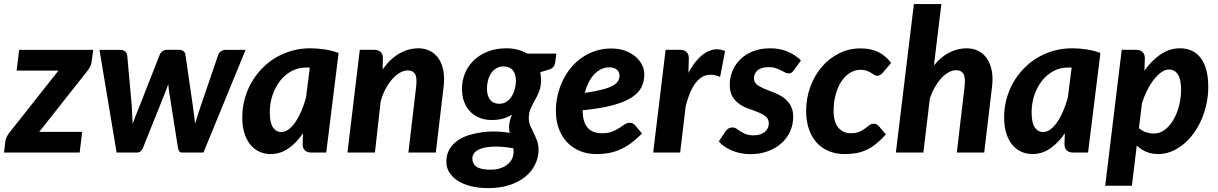

<svg xmlns="http://www.w3.org/2000/svg" viewBox="-34 -766 6116 964"><path d="M426.5 -459.5Q425.5 -445 418.8 -432Q412 -419 404 -409L163 -104H378.5L366 0H-14L-7 -57Q-6 -65.5 0 -78.8Q6 -92 15.5 -103L259.5 -411.5H49.5L62 -515.5H434Z M465.5 -515.5H571Q584.5 -515.5 593.2 -508.5Q602 -501.5 604.5 -490.5L627.5 -235.5Q630.5 -187.5 632 -144.5Q640.5 -167 649 -189.2Q657.5 -211.5 667.5 -235.5L768 -491.5Q772 -502 782.2 -509Q792.5 -516 805 -516H864Q878.5 -516 887.2 -509Q896 -502 897 -491.5L934 -235.5Q937.5 -211.5 940.2 -189.2Q943 -167 945.5 -144.5Q952 -167 959 -189.2Q966 -211.5 974.5 -235.5L1061.5 -490.5Q1065.5 -501.5 1075.5 -508.5Q1085.5 -515.5 1098 -515.5H1199L987.5 0H880.5Q872 0 867 -5.5Q862 -11 859.5 -24L815.5 -303Q812.5 -323 811 -343.5Q807 -333 803.2 -322.5Q799.5 -312 795.5 -302L684 -24Q674 0 654.5 0H551.5Z M1604 0H1530.5Q1517.5 0 1508.8 -3.5Q1500 -7 1494.8 -13Q1489.5 -19 1487.5 -27Q1485.5 -35 1485.5 -44.5L1487.5 -97Q1454.5 -48.5 1413.8 -20.5Q1373 7.5 1324 7.5Q1295.5 7.5 1269.8 -3.8Q1244 -15 1224.5 -37.8Q1205 -60.5 1193.8 -95.2Q1182.5 -130 1182.5 -176.5Q1182.5 -223 1194 -266.8Q1205.5 -310.5 1227 -349Q1248.5 -387.5 1279.2 -419.8Q1310 -452 1347.8 -475Q1385.5 -498 1429.8 -510.8Q1474 -523.5 1523 -523.5Q1559 -523.5 1595 -518.2Q1631 -513 1666 -500ZM1378.5 -103Q1397 -103 1415.2 -116.5Q1433.5 -130 1449.5 -153.5Q1465.5 -177 1479 -208.5Q1492.5 -240 1502.5 -276.5L1521.5 -426.5Q1516.5 -427 1512 -427Q1507.5 -427 1503.5 -427Q1463.5 -427 1430 -409Q1396.5 -391 1372.2 -360Q1348 -329 1334.2 -288Q1320.5 -247 1320.5 -201.5Q1320.5 -149.5 1336.5 -126.2Q1352.5 -103 1378.5 -103Z M1710.5 0 1772.5 -516H1843Q1864.5 -516 1876.5 -505.5Q1888.5 -495 1888.5 -472L1887 -417.5Q1925.5 -471.5 1971.2 -497.5Q2017 -523.5 2066.5 -523.5Q2098.5 -523.5 2124.5 -510.5Q2150.5 -497.5 2167.8 -472.5Q2185 -447.5 2192 -411Q2199 -374.5 2193 -327.5L2154 0H2016.5L2055 -327.5Q2061 -374 2050.5 -393.2Q2040 -412.5 2013.5 -412.5Q1994.5 -412.5 1974.5 -401.2Q1954.5 -390 1936 -369.5Q1917.5 -349 1902 -320Q1886.5 -291 1877 -255.5L1848.5 0Z M2682.5 -364Q2682.5 -331 2673 -307.2Q2663.5 -283.5 2651.8 -263Q2640 -242.5 2630.5 -221.2Q2621 -200 2621 -171.5Q2621 -151 2628.8 -133.8Q2636.5 -116.5 2645.5 -98.5Q2654.5 -80.5 2662.2 -60Q2670 -39.5 2670 -13Q2669.5 26 2652.2 60.8Q2635 95.5 2602.8 121.8Q2570.5 148 2523.5 163.2Q2476.5 178.5 2417 178.5Q2368.5 178.5 2329.5 168.5Q2290.5 158.5 2263.2 140.8Q2236 123 2221.5 98.8Q2207 74.5 2207 46Q2207 10 2222.8 -16.5Q2238.5 -43 2264.2 -60.8Q2290 -78.5 2323.2 -88.5Q2356.5 -98.5 2391.8 -102.8Q2427 -107 2461.8 -105.5Q2496.5 -104 2525 -99Q2522 -113 2522 -128.5Q2522 -156.5 2537 -191Q2517.5 -178 2492.8 -170.8Q2468 -163.5 2433 -163.5Q2403.5 -163.5 2377 -173.2Q2350.5 -183 2330 -202.5Q2309.5 -222 2297.5 -251.8Q2285.5 -281.5 2285.5 -321.5Q2285.5 -359.5 2299.8 -395.8Q2314 -432 2342.2 -460.5Q2370.5 -489 2412.5 -506.2Q2454.5 -523.5 2509.5 -523.5Q2538 -523.5 2564.2 -516.8Q2590.5 -510 2613 -497H2759.5L2753.5 -453Q2750 -427 2727 -418L2678.5 -403.5Q2680.5 -394 2681.5 -384.2Q2682.5 -374.5 2682.5 -364ZM2472.5 -245Q2493 -245 2508.5 -255Q2524 -265 2534.5 -281.2Q2545 -297.5 2550.5 -318Q2556 -338.5 2556.5 -359Q2556.5 -394 2540.8 -413.2Q2525 -432.5 2494 -432.5Q2473.5 -432.5 2458 -423.2Q2442.5 -414 2432 -398.5Q2421.5 -383 2416.2 -362.8Q2411 -342.5 2411 -321Q2411 -285 2426.8 -265Q2442.5 -245 2472.5 -245ZM2544.5 -2Q2544.5 -7.5 2544.2 -12.2Q2544 -17 2543.5 -21.5Q2488 -31 2448.8 -30Q2409.5 -29 2384.8 -21Q2360 -13 2348.8 0.2Q2337.5 13.5 2337.5 29Q2337.5 57 2359.2 71.5Q2381 86 2428.5 86Q2454.5 86 2475.8 79.5Q2497 73 2512.2 61.2Q2527.5 49.5 2536 33.2Q2544.5 17 2544.5 -2Z M3201 -392.5Q3201 -358 3187 -329Q3173 -300 3138 -277Q3103 -254 3043 -237.8Q2983 -221.5 2891.5 -212.5V-211.5Q2891.5 -97 2988 -97Q3020 -97 3040.2 -105.2Q3060.5 -113.5 3075 -123.2Q3089.5 -133 3101.8 -141.2Q3114 -149.5 3130 -149.5Q3137 -149.5 3143.2 -146.2Q3149.5 -143 3154.5 -137.5L3189.5 -95.5Q3162.5 -68.5 3137 -49.2Q3111.5 -30 3084 -17.2Q3056.5 -4.5 3026.5 1.5Q2996.5 7.5 2960.5 7.5Q2915 7.5 2877.5 -8Q2840 -23.5 2813.2 -51.8Q2786.5 -80 2771.8 -119.8Q2757 -159.5 2757 -208.5Q2757 -249.5 2766 -288.5Q2775 -327.5 2792 -362.5Q2809 -397.5 2833.2 -426.8Q2857.5 -456 2888.5 -477.2Q2919.5 -498.5 2956.2 -510.5Q2993 -522.5 3034.5 -522.5Q3075 -522.5 3106.2 -510.8Q3137.5 -499 3158.5 -480.2Q3179.5 -461.5 3190.2 -438.5Q3201 -415.5 3201 -392.5ZM3026.5 -428Q3004.5 -428 2985 -418.8Q2965.5 -409.5 2949.5 -392.8Q2933.5 -376 2921.5 -352.2Q2909.5 -328.5 2902 -299.5Q2957.5 -307.5 2991.8 -316.8Q3026 -326 3044.8 -337Q3063.5 -348 3070 -360.5Q3076.5 -373 3076.5 -387.5Q3076.5 -394.5 3073.5 -401.8Q3070.5 -409 3064.5 -414.8Q3058.5 -420.5 3049 -424.2Q3039.5 -428 3026.5 -428Z M3245.5 0 3308 -516H3379Q3400.5 -516 3412.5 -505.5Q3424.5 -495 3424.5 -472L3422.5 -400.5Q3442 -436.5 3463.8 -462Q3485.5 -487.5 3509 -501.8Q3532.5 -516 3557 -518.2Q3581.5 -520.5 3606.5 -509.5L3581.5 -380Q3552 -392.5 3526 -390.5Q3500 -388.5 3478.2 -370.5Q3456.5 -352.5 3439 -318Q3421.5 -283.5 3408.5 -231L3381 0Z M3952 -413.5Q3946 -405 3940.2 -401.2Q3934.5 -397.5 3926 -397.5Q3916.5 -397.5 3907.2 -402.5Q3898 -407.5 3886.5 -413.2Q3875 -419 3860.2 -424Q3845.5 -429 3825.5 -429Q3788 -429 3769.8 -413Q3751.5 -397 3751.5 -373Q3751.5 -353.5 3766 -341.8Q3780.5 -330 3802.5 -320.8Q3824.5 -311.5 3850 -302Q3875.5 -292.5 3897.5 -277.5Q3919.5 -262.5 3934 -239Q3948.5 -215.5 3948.5 -179Q3948.5 -141 3933.5 -107Q3918.5 -73 3890.2 -47.5Q3862 -22 3822 -7Q3782 8 3732.5 8Q3708 8 3684.8 3.2Q3661.5 -1.5 3640.8 -10.2Q3620 -19 3603.2 -30.5Q3586.5 -42 3575 -55.5L3609 -107Q3615 -116 3623.5 -121Q3632 -126 3644 -126Q3655 -126 3664 -119.8Q3673 -113.5 3684 -106.2Q3695 -99 3710.2 -92.8Q3725.5 -86.5 3750 -86.5Q3768.5 -86.5 3782.8 -91.2Q3797 -96 3806.8 -104.2Q3816.5 -112.5 3821.2 -123.5Q3826 -134.5 3826 -146.5Q3826 -168.5 3811.5 -180.5Q3797 -192.5 3775.2 -201.5Q3753.5 -210.5 3728 -219Q3702.5 -227.5 3680.8 -242Q3659 -256.5 3644.5 -279.5Q3630 -302.5 3630 -341Q3630 -376 3643.2 -408.8Q3656.5 -441.5 3682 -467Q3707.5 -492.5 3745.2 -508Q3783 -523.5 3832.5 -523.5Q3883 -523.5 3922.2 -506.2Q3961.5 -489 3987.5 -462.5Z M4413.5 -91Q4388.5 -63 4365.2 -44.2Q4342 -25.5 4317.8 -14Q4293.5 -2.5 4266.5 2.5Q4239.5 7.5 4207 7.5Q4162 7.5 4126.2 -7.8Q4090.5 -23 4065.2 -51.2Q4040 -79.5 4026.8 -119.5Q4013.5 -159.5 4013.5 -209Q4013.5 -272 4034 -328.8Q4054.5 -385.5 4091 -428.8Q4127.5 -472 4177.8 -497.5Q4228 -523 4287.5 -523Q4339 -523 4375.5 -505Q4412 -487 4440.5 -450L4396 -398.5Q4391.5 -393 4385 -389.2Q4378.5 -385.5 4371 -385.5Q4362 -385.5 4355 -390.2Q4348 -395 4339.2 -400.5Q4330.5 -406 4318 -410.8Q4305.5 -415.5 4285 -415.5Q4259 -415.5 4234.8 -401Q4210.5 -386.5 4192 -359.5Q4173.5 -332.5 4162.5 -294.2Q4151.5 -256 4151.5 -208Q4151.5 -153.5 4175.2 -125.2Q4199 -97 4237 -97Q4263.5 -97 4280.5 -104.5Q4297.5 -112 4309.5 -121Q4321.5 -130 4331.2 -137.5Q4341 -145 4354 -145Q4361 -145 4367.2 -141.8Q4373.5 -138.5 4378.5 -133L4413.5 -91Z M4464 0 4554.5 -745.5H4692.5L4655 -437.5Q4691 -481.5 4733 -502.5Q4775 -523.5 4819 -523.5Q4851.5 -523.5 4877.8 -510.5Q4904 -497.5 4921.2 -472.5Q4938.5 -447.5 4945.5 -411Q4952.5 -374.5 4946.5 -327.5L4907.5 0H4770L4808.5 -327.5Q4814.5 -374 4804 -393.8Q4793.5 -413.5 4766 -413.5Q4748.5 -413.5 4729.5 -403.2Q4710.5 -393 4693 -374.2Q4675.5 -355.5 4660.2 -329.2Q4645 -303 4634.5 -270.5L4602 0Z M5429 0H5355.5Q5342.5 0 5333.8 -3.5Q5325 -7 5319.8 -13Q5314.5 -19 5312.5 -27Q5310.5 -35 5310.5 -44.5L5312.5 -97Q5279.5 -48.5 5238.8 -20.5Q5198 7.5 5149 7.5Q5120.5 7.5 5094.8 -3.8Q5069 -15 5049.5 -37.8Q5030 -60.5 5018.8 -95.2Q5007.5 -130 5007.5 -176.5Q5007.5 -223 5019 -266.8Q5030.5 -310.5 5052 -349Q5073.5 -387.5 5104.2 -419.8Q5135 -452 5172.8 -475Q5210.5 -498 5254.8 -510.8Q5299 -523.5 5348 -523.5Q5384 -523.5 5420 -518.2Q5456 -513 5491 -500ZM5203.5 -103Q5222 -103 5240.2 -116.5Q5258.5 -130 5274.5 -153.5Q5290.5 -177 5304 -208.5Q5317.5 -240 5327.5 -276.5L5346.5 -426.5Q5341.5 -427 5337 -427Q5332.5 -427 5328.5 -427Q5288.5 -427 5255 -409Q5221.5 -391 5197.2 -360Q5173 -329 5159.2 -288Q5145.5 -247 5145.5 -201.5Q5145.5 -149.5 5161.5 -126.2Q5177.5 -103 5203.5 -103Z M5515 166.5 5598 -516H5668.5Q5690 -516 5702 -505.5Q5714 -495 5714 -472L5712 -411Q5748.5 -463 5793.5 -493.2Q5838.5 -523.5 5890 -523.5Q5922 -523.5 5948.2 -512Q5974.5 -500.5 5993.2 -476.8Q6012 -453 6022.2 -416.5Q6032.5 -380 6032.5 -330Q6032.5 -285.5 6023.2 -243.2Q6014 -201 5997.5 -163.5Q5981 -126 5957.8 -94.8Q5934.5 -63.5 5906.5 -40.8Q5878.5 -18 5846.8 -5.2Q5815 7.5 5781.5 7.5Q5747.5 7.5 5720.8 -4Q5694 -15.5 5673.5 -35.5L5649 166.5ZM5835.5 -417Q5817 -417 5797.8 -403.8Q5778.5 -390.5 5760.2 -367.5Q5742 -344.5 5726.2 -313.5Q5710.5 -282.5 5699.5 -247L5684.5 -123Q5700.5 -108 5720.5 -101.8Q5740.5 -95.5 5759.5 -95.5Q5789.5 -95.5 5814.8 -114.8Q5840 -134 5858 -165.2Q5876 -196.5 5886 -236Q5896 -275.5 5896 -316Q5896 -368 5879.8 -392.5Q5863.5 -417 5835.5 -417Z"/></svg>

Font: Lato Heavy
Style: Italic
Weight: 800
Italic angle: -7°
Designer: Lukasz Dziedzic
Foundry: tyPoland Lukasz Dziedzic
Version: Version 2.007; 2014-02-27